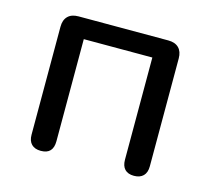

<svg xmlns="http://www.w3.org/2000/svg" viewBox="-78 -579 746 679"><g transform="rotate(15 294.5 -240.0)"><path d="M124 7Q102 7 90 -5Q78 -17 78 -40V-435Q78 -460 91.5 -473.5Q105 -487 130 -487H459Q484 -487 497.5 -473.5Q511 -460 511 -435V-40Q511 -17 499 -5Q487 7 465 7Q443 7 431.5 -5Q420 -17 420 -40V-414H169V-40Q169 -17 158 -5Q147 7 124 7Z"/></g></svg>

Font: Nunito Medium
Style: Regular
Weight: 500
Designer: Vernon Adams
Foundry: Vernon Adams
Version: Version 3.602